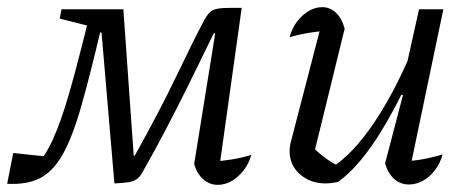

<svg xmlns="http://www.w3.org/2000/svg" viewBox="-57 -510 1310 537"><path d="M552 7Q529 7 511.5 -8.5Q494 -24 486 -51L545 -417H541Q528 -391 508 -349.5Q488 -308 462 -256Q436 -204 406 -146.5Q376 -89 343 -31Q336 -17 327 -10Q318 -3 303 -0.5Q288 2 263 3L227 -419H223Q193 -292 169 -208.5Q145 -125 118 -77.5Q91 -30 54.5 -11.5Q18 7 -37 4L-20 -82L84 -71L40 -41Q70 -73 92 -122.5Q114 -172 134.5 -242.5Q155 -313 179 -409L193 -466L209 -433L110 -458L115 -484H288L317 -75H320Q392 -204 438.5 -301.5Q485 -399 514 -453Q522 -468 530 -475.5Q538 -483 551 -485.5Q564 -488 585 -488H619L554 -24L538 -58Q567 -60 594 -64.5Q621 -69 646 -77Q639 -52 624 -33Q609 -14 590.5 -3.5Q572 7 552 7Z M907 -430 821 -79 815 -101Q834 -82 854.5 -67Q875 -52 893 -45L873 -43Q929 -79 986 -162Q1043 -245 1094 -365L1106 -334Q1080 -272 1052.5 -219.5Q1025 -167 997.5 -124.5Q970 -82 942.5 -51Q915 -20 888 -1Q869 3 854 3Q811 3 782 -22.5Q753 -48 753 -87Q753 -102 757 -115L846 -458L878 -426Q844 -424 812.5 -419Q781 -414 753 -406Q760 -432 774.5 -450.5Q789 -469 807 -479.5Q825 -490 844 -490Q866 -490 882.5 -474.5Q899 -459 907 -430ZM1020 -53 1070 -244 1062 -246 1115 -484H1183L1087 -25L1072 -59Q1101 -60 1127.5 -65Q1154 -70 1181 -78Q1174 -53 1159 -33.5Q1144 -14 1125 -4Q1106 6 1087 6Q1063 6 1045.5 -9.5Q1028 -25 1020 -53Z"/></svg>

Font: Piazzolla 24pt
Style: Italic
Weight: 400
Italic angle: -11.3°
Designer: Juan Pablo del Peral
Foundry: Huerta Tipografica
Version: Version 2.005